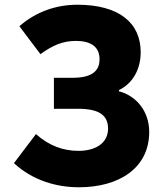

<svg xmlns="http://www.w3.org/2000/svg" viewBox="-20 -778 687 812"><path d="M314 14C482 14 611 -66 611 -220C611 -308 556 -373 483 -392V-397C543 -426 575 -487 575 -557C575 -682 483 -758 307 -758C216 -758 130 -727 62 -667L151 -549C201 -585 244 -605 301 -605C360 -605 401 -583 401 -528C401 -479 371 -449 286 -449H208V-318H309C396 -318 437 -293 437 -234C437 -174 386 -140 312 -140C248 -140 188 -161 132 -211L39 -88C118 -15 218 14 314 14Z"/></svg>

Font: Noto Sans KR Black
Style: Regular
Weight: 900
Designer: Ryoko NISHIZUKA 西塚涼子 (kana, bopomofo & ideographs); Paul D. Hunt (Latin, Greek & Cyrillic); Sandoll Communications 산돌커뮤니
Foundry: Adobe
Version: Version 2.004;hotconv 1.0.118;makeotfexe 2.5.65603